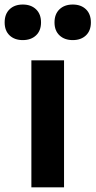

<svg xmlns="http://www.w3.org/2000/svg" viewBox="-85 -806 411 826"><path d="M50 0V-546.5H190.5V0ZM228 -633.5Q192.5 -633.5 171 -653.8Q149.5 -674 149.5 -709.5Q149.5 -745.5 171 -766Q192.5 -786.5 228 -786.5Q263.5 -786.5 284.8 -766Q306 -745.5 306 -709.5Q306 -674 284.8 -653.8Q263.5 -633.5 228 -633.5ZM13 -633.5Q-22.5 -633.5 -43.8 -653.8Q-65 -674 -65 -709.5Q-65 -745.5 -43.8 -766Q-22.5 -786.5 13 -786.5Q48.5 -786.5 70 -766Q91.5 -745.5 91.5 -709.5Q91.5 -674 70 -653.8Q48.5 -633.5 13 -633.5Z"/></svg>

Font: Encode Sans Condensed
Style: Bold
Weight: 700
Width: 3
Designer: Multiple Designers
Foundry: Impallari Type
Version: Version 3.000; ttfautohint (v1.8.3) -l 8 -r 50 -G 200 -x 14 